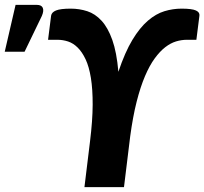

<svg xmlns="http://www.w3.org/2000/svg" viewBox="-146 -769 840 789"><path d="M64 -704.5Q66 -718.5 84.2 -726Q102.5 -733.5 145 -733.5Q180 -733.5 212.5 -723Q245 -712.5 271.2 -684Q297.5 -655.5 315.5 -605Q333.5 -554.5 340.5 -474Q367.5 -554.5 398 -605Q428.5 -655.5 461.8 -684Q495 -712.5 529.8 -723Q564.5 -733.5 600 -733.5Q642.5 -733.5 659 -726Q675.5 -718.5 673.5 -704.5L661 -605.5H621.5Q600 -605.5 577.5 -598.8Q555 -592 533 -575Q511 -558 489.8 -529Q468.5 -500 449.8 -456Q431 -412 415.5 -351Q400 -290 389 -208.5L363.5 0H201L224 -188.5Q234.5 -274 234.8 -338.2Q235 -402.5 227.5 -448.8Q220 -495 205.8 -525.2Q191.5 -555.5 173.2 -573.5Q155 -591.5 133.8 -598.5Q112.5 -605.5 90.5 -605.5H51.5ZM-126.5 -556.5 -82 -749H5Q24.5 -749 29.8 -736.8Q35 -724.5 26 -703.5L-45 -556.5Z"/></svg>

Font: Lato ExtraBold
Style: Italic
Weight: 800
Italic angle: -7°
Designer: Lukasz Dziedzic with Adam Twardoch and Botio Nikoltchev
Foundry: tyPoland Lukasz Dziedzic
Version: Version 2.015; 2015-08-06; http://www.latofonts.com/